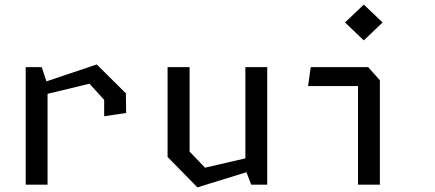

<svg xmlns="http://www.w3.org/2000/svg" viewBox="-20 -807 1900 839"><path d="M435.2 -370.5 371.2 -441.2 131.7 -383.5V-434.3L402.8 -525.3L530 -399.2L531.3 -313.3L435.2 -299ZM92.3 -513.7H162.2L187.8 -437.2V0H92.3Z M808.5 -144.7 875.8 -74.2 1110.7 -128.5V-71L842.5 11.7L712.3 -121.2V-513.7H808.5ZM1147.7 0H1077.8L1052.2 -66.5V-513.7H1147.7Z M1544.5 -452 1569.7 -430.8H1326.2L1337.8 -513.7H1588.8L1640 -456.2V0H1544.5ZM1487.7 -708.8 1569.8 -787 1651.8 -708.8 1569.8 -630.5Z"/></svg>

Font: Monaspace Krypton Var ExLight
Style: Regular
Weight: 200
Designer: Riley Cran and the Lettermatic Team
Version: Version 1.200 (Monaspace Krypton Var)